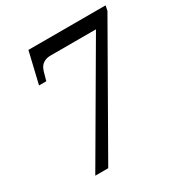

<svg xmlns="http://www.w3.org/2000/svg" viewBox="-167 -838 914 963"><g transform="rotate(-30 290.0 -357.0)"><path d="M108 0 478 -634H215Q197 -634 183 -628Q169 -622 160 -611Q151 -600 146 -583L132 -533H90L133 -714H580L574 -685L183 0Z"/></g></svg>

Font: NotoSerifTamilSlanted
Style: Italic
Weight: 400
Italic angle: -12°
Designer: Indian Type Foundry, Tom Grace, and the Monotype Design Team
Foundry: Monotype Imaging Inc.
Version: Version 2.001